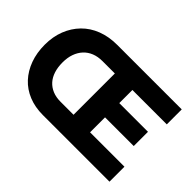

<svg xmlns="http://www.w3.org/2000/svg" viewBox="-118 -1007 1315 1315"><g transform="rotate(45 539.5 -350.0)"><path d="M375 0Q299 0 237.5 -25Q176 -50 133 -96.5Q90 -143 66.5 -207.5Q43 -272 43 -350Q43 -428 68 -492Q93 -556 139 -603Q185 -650 250 -675Q315 -700 395 -700H1020V-555H687V-428H965V-290H687V-145H1020V0ZM395 -150H522V-550H403Q358 -550 323.5 -536Q289 -522 265 -496Q241 -470 228 -433.5Q215 -397 215 -350Q215 -303 227 -266Q239 -229 262 -203.5Q285 -178 318.5 -164Q352 -150 395 -150Z"/></g></svg>

Font: Our Lexend
Style: Bold
Weight: 700
Designer: Bonnie Shaver-Troup, Thomas Jockin
Foundry: Lexend
Version: Version 1.007